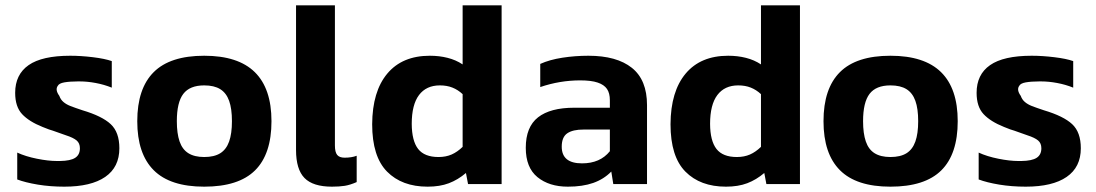

<svg xmlns="http://www.w3.org/2000/svg" viewBox="-20 -694 4133 724"><path d="M430.1 -134.9Q430.1 -195.3 397.6 -225.7Q365.2 -256.1 291.2 -278.1Q261.4 -288 245.6 -294.2Q229.8 -300.4 219.3 -309.4Q208.7 -318.3 203.7 -332.5Q187.1 -355.4 197.8 -370.2Q202.7 -379.9 222.8 -383.4Q242.8 -386.9 273.4 -387Q277.6 -387 280.6 -387Q309.5 -387 341.2 -381Q372.8 -375.1 401.5 -363.5V-463.6Q375.5 -472.8 330.3 -478.3Q285 -483.8 244.9 -483.8Q138.6 -483.8 87.9 -448.4Q37.2 -413 37.2 -343.9Q37.2 -291.7 63.3 -263.7Q89.4 -235.7 140.5 -215.3Q153.3 -210.4 164.1 -206.1Q170.5 -204.1 179.5 -201.2Q205.9 -191.6 228.4 -183.9Q256.7 -174.8 269 -164.3Q281.3 -153.9 281.3 -134.9Q281.3 -110.4 263.5 -98.9Q245.7 -87.4 206.1 -86.9Q199.3 -86.9 194.2 -86.9Q161.9 -86.9 119.2 -95.5Q76.5 -104 45 -118.6V-17.3Q75.2 -5.8 122.4 2.1Q169.6 9.9 222.4 9.9Q323.4 9.9 376.8 -26.9Q430.1 -63.7 430.1 -134.9Z M1003.7 -237Q1003.7 -360.2 940.8 -422Q877.8 -483.8 750.1 -483.8Q621.5 -483.8 559.6 -422Q497.6 -360.2 497.6 -237Q497.6 -114.2 559.6 -52.2Q621.5 9.9 750.1 9.9Q879.7 9.9 941.7 -51.5Q1003.7 -112.9 1003.7 -237ZM646.8 -237Q646.8 -308 671.2 -340Q695.6 -372 750.1 -372Q787.7 -372 810.6 -357.7Q833.4 -343.4 844 -313.8Q854.6 -284.2 854.6 -237Q854.6 -190.2 844 -160.4Q833.4 -130.5 810.6 -116.2Q787.7 -101.9 750.1 -101.9Q713.3 -101.9 690.4 -116.2Q667.5 -130.5 657.1 -160.7Q646.8 -191 646.8 -237Z M1325 -7.4V-106.7Q1306.1 -99.4 1279.5 -99.4Q1260.1 -99.4 1251.5 -109.8Q1242.9 -120.2 1242.9 -145.4V-674H1096.3V-128.2Q1096.3 -55.3 1128.3 -22.7Q1160.3 9.9 1231.6 9.9Q1259.8 9.9 1280 6.7Q1300.2 3.5 1325 -7.4Z M1737 -41.7 1744.9 0H1871.5V-674H1724.5V-451.1Q1698.9 -468.1 1667.7 -475.9Q1636.6 -483.8 1600.8 -483.8Q1497 -483.8 1440.5 -416.6Q1384.1 -349.4 1383.4 -225.7Q1383.4 -103.7 1439.5 -46.9Q1495.6 9.9 1592.4 9.9Q1638.6 9.9 1672.7 -3.1Q1706.8 -16 1737 -41.7ZM1532.6 -226.9Q1532.6 -299.2 1560 -335.6Q1587.4 -372 1638.7 -372Q1665.3 -372 1686 -363.7Q1706.7 -355.5 1724.5 -339V-140.2Q1704.7 -121 1683 -111.4Q1661.3 -101.9 1633.5 -101.9Q1580.7 -101.9 1556.8 -132.2Q1533 -162.5 1532.6 -226.9Z M2285.1 -47.1 2292.6 0H2419.8V-297.6Q2419.8 -392.7 2362.7 -438.2Q2305.6 -483.8 2198.7 -483.8Q2148.7 -483.8 2100.7 -476.4Q2052.7 -469 2017.2 -453V-365.7Q2091 -390.9 2168.1 -390.9Q2209.4 -390.9 2233.6 -382.7Q2257.8 -374.6 2268.8 -358.7Q2279.7 -342.8 2279.7 -315.8V-287.8H2145.2Q2055.2 -287.8 2008.9 -251.6Q1962.6 -215.3 1962.6 -136.6Q1962.6 -62.1 2006.6 -26.1Q2050.7 9.9 2121.3 9.9Q2176.8 9.9 2217 -4.2Q2257.1 -18.4 2285.1 -47.1ZM2098.2 -140.9Q2098.2 -177.1 2119.2 -191.4Q2140.2 -205.7 2181 -205.5H2279.7V-123.8Q2243 -78 2174.7 -78Q2098.2 -78 2098.2 -140.9Z M2862 -41.7 2869.9 0H2996.5V-674H2849.5V-451.1Q2823.9 -468.1 2792.7 -475.9Q2761.6 -483.8 2725.8 -483.8Q2622 -483.8 2565.5 -416.6Q2509.1 -349.4 2508.4 -225.7Q2508.4 -103.7 2564.5 -46.9Q2620.6 9.9 2717.4 9.9Q2763.6 9.9 2797.7 -3.1Q2831.8 -16 2862 -41.7ZM2657.6 -226.9Q2657.6 -299.2 2685 -335.6Q2712.4 -372 2763.7 -372Q2790.3 -372 2811 -363.7Q2831.7 -355.5 2849.5 -339V-140.2Q2829.7 -121 2808 -111.4Q2786.3 -101.9 2758.5 -101.9Q2705.7 -101.9 2681.8 -132.2Q2658 -162.5 2657.6 -226.9Z M3591.4 -237Q3591.4 -360.2 3528.5 -422Q3465.5 -483.8 3337.7 -483.8Q3209.2 -483.8 3147.3 -422Q3085.3 -360.2 3085.3 -237Q3085.3 -114.2 3147.3 -52.2Q3209.2 9.9 3337.7 9.9Q3467.4 9.9 3529.4 -51.5Q3591.4 -112.9 3591.4 -237ZM3234.5 -237Q3234.5 -308 3258.9 -340Q3283.3 -372 3337.7 -372Q3375.4 -372 3398.3 -357.7Q3421.1 -343.4 3431.7 -313.8Q3442.3 -284.2 3442.3 -237Q3442.3 -190.2 3431.7 -160.4Q3421.1 -130.5 3398.3 -116.2Q3375.4 -101.9 3337.7 -101.9Q3300.9 -101.9 3278 -116.2Q3255.1 -130.5 3244.8 -160.7Q3234.5 -191 3234.5 -237Z M4055.6 -134.9Q4055.6 -195.3 4023.1 -225.7Q3990.6 -256.1 3916.6 -278.1Q3886.8 -288 3871 -294.2Q3855.3 -300.4 3844.7 -309.4Q3834.1 -318.3 3829.1 -332.5Q3812.6 -355.4 3823.3 -370.2Q3828.2 -379.9 3848.2 -383.4Q3868.3 -386.9 3898.8 -387Q3903 -387 3906 -387Q3935 -387 3966.6 -381Q3998.3 -375.1 4026.9 -363.5V-463.6Q4001 -472.8 3955.7 -478.3Q3910.5 -483.8 3870.4 -483.8Q3764.1 -483.8 3713.4 -448.4Q3662.6 -413 3662.6 -343.9Q3662.6 -291.7 3688.8 -263.7Q3714.9 -235.7 3766 -215.3Q3778.7 -210.4 3789.5 -206.1Q3796 -204.1 3805 -201.2Q3831.3 -191.6 3853.8 -183.9Q3882.1 -174.8 3894.5 -164.3Q3906.8 -153.9 3906.8 -134.9Q3906.8 -110.4 3889 -98.9Q3871.1 -87.4 3831.6 -86.9Q3824.7 -86.9 3819.7 -86.9Q3787.3 -86.9 3744.6 -95.5Q3702 -104 3670.4 -118.6V-17.3Q3700.6 -5.8 3747.8 2.1Q3795 9.9 3847.9 9.9Q3948.9 9.9 4002.2 -26.9Q4055.6 -63.7 4055.6 -134.9Z"/></svg>

Font: Arad-VF Thin Dots1
Style: Regular
Weight: 100
Designer: Mohammad Darvishi
Version: Version 1.000;August 30, 2024;FontCreator 15.0.0.2992 64-bit